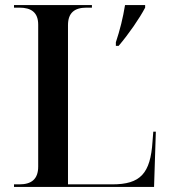

<svg xmlns="http://www.w3.org/2000/svg" viewBox="-20 -734 672 754"><path d="M435 -568V-554H446C486 -601 528 -662 550 -704V-714H471C463 -664 451 -616 435 -568ZM35 0H585L592 -217H582L579 -179C571 -52 531 -10 421 -10H247V-635C247 -684 273 -704 320 -704H341V-714H35V-704H56C103 -704 130 -685 130 -637V-80C130 -30 103 -10 56 -10H35Z"/></svg>

Font: Noto Serif Display Medium
Style: Regular
Weight: 500
Designer: Monotype Design Team
Foundry: Monotype Imaging Inc.
Version: Version 2.009